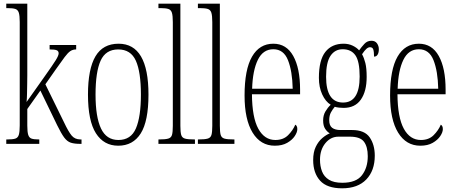

<svg xmlns="http://www.w3.org/2000/svg" viewBox="-20 -780 2478 1041"><path d="M14 0V-24H21Q49 -24 63 -28.5Q77 -33 82 -49Q87 -65 87 -100V-661Q87 -695 82 -711Q77 -727 63 -731.5Q49 -736 21 -736H14V-760H128V-373Q128 -355 127.5 -327.5Q127 -300 126.5 -272.5Q126 -245 124 -227L223 -367Q267 -429 282.5 -454Q298 -479 298 -491Q298 -503 287.5 -507.5Q277 -512 249 -512V-536H393V-512Q375 -512 361.5 -503Q348 -494 330.5 -470.5Q313 -447 282 -403L226 -323L327 -117Q351 -66 368.5 -45Q386 -24 416 -24H422V0H415Q383 0 363.5 -6.5Q344 -13 328 -34.5Q312 -56 290 -101L199 -289L128 -189V-99Q128 -65 133 -49Q138 -33 151 -28.5Q164 -24 190 -24H193V0Z M621 10Q543 10 500 -57.5Q457 -125 457 -267Q457 -406 497.5 -474.5Q538 -543 623 -543Q785 -543 785 -267Q785 -123 743 -56.5Q701 10 621 10ZM622 -21Q690 -21 717 -84Q744 -147 744 -267Q744 -390 716.5 -451Q689 -512 621 -512Q553 -512 525.5 -451Q498 -390 498 -267Q498 -146 527.5 -83.5Q557 -21 622 -21Z M839 0V-24H843Q876 -24 892 -28.5Q908 -33 912.5 -48.5Q917 -64 917 -98V-660Q917 -695 912 -711Q907 -727 892.5 -731.5Q878 -736 851 -736H839V-760H958V-98Q958 -64 962.5 -48.5Q967 -33 983 -28.5Q999 -24 1032 -24H1037V0Z M1053 0V-24H1057Q1090 -24 1106 -28.5Q1122 -33 1126.5 -48.5Q1131 -64 1131 -98V-660Q1131 -695 1126 -711Q1121 -727 1106.5 -731.5Q1092 -736 1065 -736H1053V-760H1172V-98Q1172 -64 1176.5 -48.5Q1181 -33 1197 -28.5Q1213 -24 1246 -24H1251V0Z M1470 10Q1393 10 1349.5 -61Q1306 -132 1306 -262Q1306 -403 1346.5 -473Q1387 -543 1462 -543Q1533 -543 1570 -476.5Q1607 -410 1607 -294V-269H1346Q1347 -143 1380.5 -82Q1414 -21 1473 -21Q1516 -21 1542 -47Q1568 -73 1581 -104Q1585 -102 1588.5 -96.5Q1592 -91 1592 -80Q1592 -63 1578 -42Q1564 -21 1537 -5.5Q1510 10 1470 10ZM1567 -299Q1565 -394 1541.5 -453.5Q1518 -513 1462 -513Q1406 -513 1378 -455.5Q1350 -398 1347 -299Z M1835 241Q1753 241 1715.5 199.5Q1678 158 1678 88Q1678 45 1692 16Q1706 -13 1727 -31Q1748 -49 1768 -57Q1754 -65 1743 -81.5Q1732 -98 1732 -127Q1732 -155 1744.5 -176Q1757 -197 1773 -212Q1745 -229 1727 -268Q1709 -307 1709 -358Q1709 -454 1744 -498.5Q1779 -543 1843 -543Q1870 -543 1892 -532.5Q1914 -522 1927 -507Q1940 -525 1955.5 -542Q1971 -559 1994 -559Q2014 -559 2024 -545Q2034 -531 2034 -513Q2034 -495 2027.5 -484Q2021 -473 2008 -473Q2008 -499 2004 -511.5Q2000 -524 1986 -524Q1977 -524 1967 -515.5Q1957 -507 1943 -486Q1954 -466 1961 -438Q1968 -410 1968 -363Q1968 -285 1936.5 -240Q1905 -195 1843 -195Q1832 -195 1818 -196.5Q1804 -198 1795 -201Q1784 -188 1774.5 -171Q1765 -154 1765 -128Q1765 -99 1781 -87Q1797 -75 1826 -75H1889Q1957 -75 1984.5 -35Q2012 5 2012 64Q2012 145 1966 193Q1920 241 1835 241ZM1840 -224Q1930 -224 1930 -365Q1930 -447 1907 -480Q1884 -513 1838 -513Q1796 -513 1772 -477.5Q1748 -442 1748 -364Q1748 -224 1840 -224ZM1836 211Q1911 211 1942.5 170Q1974 129 1974 67Q1974 16 1953.5 -11.5Q1933 -39 1877 -39H1815Q1773 -39 1744 -3.5Q1715 32 1715 86Q1715 121 1726 149.5Q1737 178 1763.5 194.5Q1790 211 1836 211Z M2259 10Q2182 10 2138.5 -61Q2095 -132 2095 -262Q2095 -403 2135.5 -473Q2176 -543 2251 -543Q2322 -543 2359 -476.5Q2396 -410 2396 -294V-269H2135Q2136 -143 2169.5 -82Q2203 -21 2262 -21Q2305 -21 2331 -47Q2357 -73 2370 -104Q2374 -102 2377.5 -96.5Q2381 -91 2381 -80Q2381 -63 2367 -42Q2353 -21 2326 -5.5Q2299 10 2259 10ZM2356 -299Q2354 -394 2330.5 -453.5Q2307 -513 2251 -513Q2195 -513 2167 -455.5Q2139 -398 2136 -299Z"/></svg>

Font: Noto Serif ExtraCondensed ExtraLight
Style: Regular
Weight: 200
Width: 2
Designer: Monotype Design Team
Foundry: Monotype Imaging Inc.
Version: Version 2.015